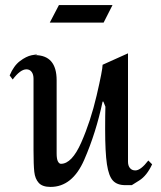

<svg xmlns="http://www.w3.org/2000/svg" viewBox="-20 -724 633 756"><path d="M484 -87Q484 -72 491.5 -62.5Q499 -53 513 -53Q534 -53 564 -92L579 -77Q558 -32 528.5 -13.5Q499 5 499 5Q499 5 473 5Q441 5 424.5 -13Q408 -31 401 -77.5Q394 -124 394 -216Q394 -271 395 -304L387 -324H384Q358 -201 311.5 -94.5Q265 12 179 12Q147 12 132.5 -4Q118 -20 115 -47.5Q112 -75 112 -132V-414Q112 -431 104.5 -441Q97 -451 84 -451Q60 -451 30 -411L18 -427Q34 -465 58.5 -483.5Q83 -502 104.5 -506.5Q126 -511 126 -508Q125 -508 123 -507.5Q121 -507 117 -507Q203 -507 203 -408V-120Q203 -98 208 -88.5Q213 -79 220 -79Q263 -79 300 -163Q337 -247 360.5 -348Q384 -449 384 -469L484 -514ZM423 -704H212L176 -635H388Z"/></svg>

Font: Amita
Style: Regular
Weight: 400
Designer: Eduardo Rodriguez Tunni, Modular Infotech, Brian J. Bonislawsky
Foundry: Eduardo Rodriguez Tunni, Modular Infotech, Brian J. Bonislawsky
Version: Version 1.004